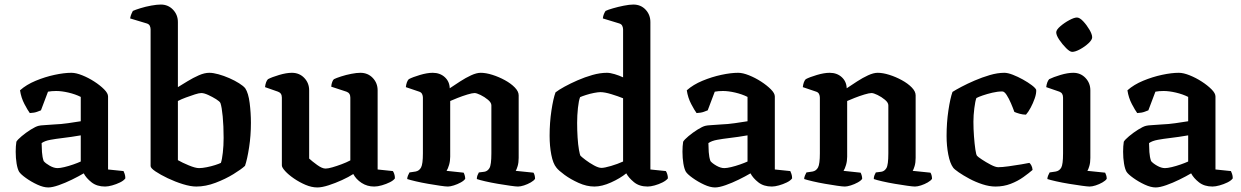

<svg xmlns="http://www.w3.org/2000/svg" viewBox="-20 -820 5457 844"><path d="M192 4Q171 4 144 -8.5Q117 -21 94 -37.5Q71 -54 64 -65Q57 -77 53 -101Q49 -125 49 -153Q49 -178 52 -197Q57 -206 75.5 -221.5Q94 -237 115.5 -250.5Q137 -264 150 -267Q157 -269 176.5 -270Q196 -271 219 -273Q248 -274 279 -278.5Q310 -283 335 -287V-394Q311 -406 281 -413Q251 -420 227 -420Q207 -420 191 -417L160 -335Q155 -333 143 -328.5Q131 -324 111 -323Q102 -335 87.5 -362.5Q73 -390 68 -423Q96 -448 137 -465Q178 -482 220 -491Q262 -500 294 -500Q314 -500 341.5 -489Q369 -478 394.5 -461.5Q420 -445 437.5 -427.5Q455 -410 455 -396V-75L523 -68Q525 -64 528 -55.5Q531 -47 531 -36Q524 -26 507.5 -18Q491 -10 473 -5Q455 0 442 0Q406 0 382.5 -18.5Q359 -37 348 -58Q326 -45 296.5 -30.5Q267 -16 238.5 -6Q210 4 192 4ZM233 -81Q244 -81 263 -85.5Q282 -90 302 -97Q322 -104 335 -110V-225Q316 -222 294.5 -218.5Q273 -215 253 -213Q227 -210 202 -205.5Q177 -201 163 -191Q163 -174 164.5 -151.5Q166 -129 172 -112Q180 -102 198.5 -91.5Q217 -81 233 -81Z M843 0Q818 0 784 -10.5Q750 -21 717.5 -36.5Q685 -52 663.5 -66.5Q642 -81 642 -90V-691Q642 -699 638.5 -706.5Q635 -714 625 -717L552 -739Q554 -751 558 -759.5Q562 -768 564 -772Q575 -777 597.5 -784Q620 -791 645 -795.5Q670 -800 687 -800Q719 -800 740.5 -777.5Q762 -755 762 -723V-437Q780 -448 804.5 -463Q829 -478 854 -489Q879 -500 900 -500Q917 -500 940.5 -493.5Q964 -487 988 -476.5Q1012 -466 1031 -454Q1050 -442 1058 -432Q1072 -411 1077.5 -367Q1083 -323 1083 -280Q1083 -224 1075 -172Q1067 -120 1057 -91Q1041 -76 1006 -54.5Q971 -33 927.5 -16.5Q884 0 843 0ZM855 -81Q869 -81 889 -85Q909 -89 926 -94.5Q943 -100 951 -104Q956 -118 959.5 -149Q963 -180 963 -214Q963 -266 959 -308Q955 -350 949 -367Q946 -374 930 -384Q914 -394 895.5 -402.5Q877 -411 865 -411Q855 -411 836.5 -405Q818 -399 797.5 -391.5Q777 -384 762 -376V-116Q781 -105 810 -93Q839 -81 855 -81Z M1375 4Q1350 4 1323 -7.5Q1296 -19 1272 -35.5Q1248 -52 1233.5 -68Q1219 -84 1219 -93V-391Q1219 -411 1202 -417L1145 -437Q1148 -462 1158 -472Q1175 -481 1207 -490.5Q1239 -500 1263 -500Q1296 -500 1317.5 -477.5Q1339 -455 1339 -423V-123Q1352 -111 1374 -95Q1396 -79 1411 -79Q1422 -79 1441 -84.5Q1460 -90 1481.5 -98Q1503 -106 1520 -115V-391Q1520 -411 1503 -417L1436 -439Q1437 -451 1440.5 -460Q1444 -469 1448 -472Q1458 -477 1479.5 -484Q1501 -491 1524.5 -495.5Q1548 -500 1564 -500Q1597 -500 1618.5 -477.5Q1640 -455 1640 -423V-75L1707 -68Q1710 -64 1713 -55.5Q1716 -47 1716 -36Q1710 -27 1694 -19Q1678 -11 1659 -5.5Q1640 0 1625 0Q1594 0 1569.5 -16Q1545 -32 1533 -55Q1513 -42 1483.5 -28.5Q1454 -15 1424.5 -5.5Q1395 4 1375 4Z M1949 0Q1939 0 1915 -3.5Q1891 -7 1862 -12Q1833 -17 1807.5 -23Q1782 -29 1770 -33Q1770 -40 1773.5 -48.5Q1777 -57 1780 -62L1807 -66Q1823 -69 1831 -84Q1839 -99 1839 -146V-391Q1839 -399 1835.5 -406.5Q1832 -414 1823 -417L1764 -437Q1767 -462 1777 -472Q1794 -481 1826 -490.5Q1858 -500 1882 -500Q1914 -500 1935 -481Q1956 -462 1957 -432Q1978 -446 2002.5 -462Q2027 -478 2051 -489Q2075 -500 2093 -500Q2116 -500 2144.5 -491Q2173 -482 2199.5 -467.5Q2226 -453 2243 -435.5Q2260 -418 2260 -401V-126Q2260 -105 2255.5 -90Q2251 -75 2247 -69L2325 -61Q2328 -57 2330 -49.5Q2332 -42 2332 -34Q2327 -26 2313 -18Q2299 -10 2283.5 -5Q2268 0 2257 0Q2248 0 2223 -3.5Q2198 -7 2168.5 -12Q2139 -17 2113 -23Q2087 -29 2076 -33Q2076 -42 2079 -49.5Q2082 -57 2085 -62L2109 -65Q2123 -67 2131.5 -81Q2140 -95 2140 -146V-357Q2140 -369 2125 -381.5Q2110 -394 2092.5 -402.5Q2075 -411 2066 -411Q2056 -411 2034.5 -404.5Q2013 -398 1991.5 -389.5Q1970 -381 1959 -376V-131Q1959 -112 1954 -95Q1949 -78 1943 -69L2018 -61Q2020 -58 2022.5 -50Q2025 -42 2025 -34Q2020 -26 2005.5 -18Q1991 -10 1975 -5Q1959 0 1949 0Z M2593 0Q2559 0 2523.5 -16Q2488 -32 2461.5 -51.5Q2435 -71 2426 -83Q2411 -101 2403.5 -139.5Q2396 -178 2396 -223Q2396 -281 2404 -334Q2412 -387 2422 -414Q2436 -425 2461.5 -439Q2487 -453 2519 -467Q2551 -481 2584.5 -490.5Q2618 -500 2648 -500Q2662 -500 2682 -494Q2702 -488 2719 -480V-691Q2719 -698 2715.5 -706Q2712 -714 2702 -717L2630 -739Q2631 -750 2635 -759Q2639 -768 2642 -772Q2652 -777 2674.5 -783.5Q2697 -790 2722 -795Q2747 -800 2764 -800Q2797 -800 2818 -777.5Q2839 -755 2839 -723V-75L2907 -68Q2910 -64 2913 -55Q2916 -46 2916 -36Q2908 -26 2892 -18Q2876 -10 2858 -5Q2840 0 2827 0Q2790 0 2766.5 -19.5Q2743 -39 2733 -58Q2706 -36 2666 -18Q2626 0 2593 0ZM2624 -82Q2637 -82 2666 -90.5Q2695 -99 2719 -110V-388Q2697 -397 2667.5 -406Q2638 -415 2619 -415Q2609 -415 2591 -411.5Q2573 -408 2556 -402.5Q2539 -397 2530 -393Q2524 -378 2520.5 -345.5Q2517 -313 2517 -280Q2517 -247 2519 -215.5Q2521 -184 2525 -161.5Q2529 -139 2532 -135Q2538 -129 2554.5 -116.5Q2571 -104 2591 -93Q2611 -82 2624 -82Z M3123 4Q3102 4 3075 -8.5Q3048 -21 3025 -37.5Q3002 -54 2995 -65Q2988 -77 2984 -101Q2980 -125 2980 -153Q2980 -178 2983 -197Q2988 -206 3006.5 -221.5Q3025 -237 3046.5 -250.5Q3068 -264 3081 -267Q3088 -269 3107.5 -270Q3127 -271 3150 -273Q3179 -274 3210 -278.5Q3241 -283 3266 -287V-394Q3242 -406 3212 -413Q3182 -420 3158 -420Q3138 -420 3122 -417L3091 -335Q3086 -333 3074 -328.5Q3062 -324 3042 -323Q3033 -335 3018.5 -362.5Q3004 -390 2999 -423Q3027 -448 3068 -465Q3109 -482 3151 -491Q3193 -500 3225 -500Q3245 -500 3272.5 -489Q3300 -478 3325.5 -461.5Q3351 -445 3368.5 -427.5Q3386 -410 3386 -396V-75L3454 -68Q3456 -64 3459 -55.5Q3462 -47 3462 -36Q3455 -26 3438.5 -18Q3422 -10 3404 -5Q3386 0 3373 0Q3337 0 3313.5 -18.5Q3290 -37 3279 -58Q3257 -45 3227.5 -30.5Q3198 -16 3169.5 -6Q3141 4 3123 4ZM3164 -81Q3175 -81 3194 -85.5Q3213 -90 3233 -97Q3253 -104 3266 -110V-225Q3247 -222 3225.5 -218.5Q3204 -215 3184 -213Q3158 -210 3133 -205.5Q3108 -201 3094 -191Q3094 -174 3095.5 -151.5Q3097 -129 3103 -112Q3111 -102 3129.5 -91.5Q3148 -81 3164 -81Z M3694 0Q3684 0 3660 -3.5Q3636 -7 3607 -12Q3578 -17 3552.5 -23Q3527 -29 3515 -33Q3515 -40 3518.5 -48.5Q3522 -57 3525 -62L3552 -66Q3568 -69 3576 -84Q3584 -99 3584 -146V-391Q3584 -399 3580.5 -406.5Q3577 -414 3568 -417L3509 -437Q3512 -462 3522 -472Q3539 -481 3571 -490.5Q3603 -500 3627 -500Q3659 -500 3680 -481Q3701 -462 3702 -432Q3723 -446 3747.5 -462Q3772 -478 3796 -489Q3820 -500 3838 -500Q3861 -500 3889.5 -491Q3918 -482 3944.5 -467.5Q3971 -453 3988 -435.5Q4005 -418 4005 -401V-126Q4005 -105 4000.5 -90Q3996 -75 3992 -69L4070 -61Q4073 -57 4075 -49.5Q4077 -42 4077 -34Q4072 -26 4058 -18Q4044 -10 4028.5 -5Q4013 0 4002 0Q3993 0 3968 -3.5Q3943 -7 3913.5 -12Q3884 -17 3858 -23Q3832 -29 3821 -33Q3821 -42 3824 -49.5Q3827 -57 3830 -62L3854 -65Q3868 -67 3876.5 -81Q3885 -95 3885 -146V-357Q3885 -369 3870 -381.5Q3855 -394 3837.5 -402.5Q3820 -411 3811 -411Q3801 -411 3779.5 -404.5Q3758 -398 3736.5 -389.5Q3715 -381 3704 -376V-131Q3704 -112 3699 -95Q3694 -78 3688 -69L3763 -61Q3765 -58 3767.5 -50Q3770 -42 3770 -34Q3765 -26 3750.5 -18Q3736 -10 3720 -5Q3704 0 3694 0Z M4356 0Q4329 0 4298.5 -10Q4268 -20 4241 -34.5Q4214 -49 4194.5 -62.5Q4175 -76 4170 -83Q4156 -102 4148.5 -140.5Q4141 -179 4141 -222Q4141 -281 4149 -334.5Q4157 -388 4167 -416Q4181 -425 4206.5 -438.5Q4232 -452 4264.5 -466Q4297 -480 4331 -490Q4365 -500 4395 -500Q4410 -500 4432 -491.5Q4454 -483 4476.5 -470.5Q4499 -458 4515.5 -445.5Q4532 -433 4535 -425Q4536 -409 4528.5 -387.5Q4521 -366 4510.5 -346.5Q4500 -327 4490 -316Q4476 -316 4462 -320Q4448 -324 4439 -328Q4433 -345 4424 -366Q4415 -387 4405 -402.5Q4395 -418 4386 -418Q4365 -418 4342 -412.5Q4319 -407 4300 -400.5Q4281 -394 4272 -389Q4267 -376 4263 -344.5Q4259 -313 4259 -285Q4259 -253 4261.5 -220Q4264 -187 4267.5 -163Q4271 -139 4275 -135Q4278 -131 4296 -119Q4314 -107 4335 -96Q4356 -85 4368 -85Q4385 -85 4414 -89Q4443 -93 4469.5 -97.5Q4496 -102 4505 -104Q4509 -101 4513.5 -93Q4518 -85 4519 -73Q4503 -59 4478.5 -41.5Q4454 -24 4423 -12Q4392 0 4356 0Z M4770 0Q4761 0 4735.5 -3.5Q4710 -7 4679.5 -12Q4649 -17 4622.5 -23Q4596 -29 4584 -33Q4584 -40 4587.5 -48.5Q4591 -57 4594 -62L4621 -66Q4637 -69 4645 -83Q4653 -97 4653 -146V-391Q4653 -411 4637 -417L4579 -437Q4582 -461 4592 -472Q4610 -481 4641.5 -490.5Q4673 -500 4698 -500Q4730 -500 4751.5 -477.5Q4773 -455 4773 -423V-126Q4773 -105 4768.5 -90Q4764 -75 4760 -69L4838 -61Q4840 -57 4842.5 -50Q4845 -43 4845 -34Q4840 -26 4826 -18Q4812 -10 4796.5 -5Q4781 0 4770 0ZM4693 -592Q4683 -592 4666.5 -608.5Q4650 -625 4636.5 -645Q4623 -665 4623 -678Q4623 -689 4641 -704.5Q4659 -720 4680.5 -731.5Q4702 -743 4714 -743Q4726 -743 4741.5 -726.5Q4757 -710 4769 -689.5Q4781 -669 4781 -656Q4781 -645 4765 -630Q4749 -615 4728 -603.5Q4707 -592 4693 -592Z M5060 4Q5039 4 5012 -8.5Q4985 -21 4962 -37.5Q4939 -54 4932 -65Q4925 -77 4921 -101Q4917 -125 4917 -153Q4917 -178 4920 -197Q4925 -206 4943.5 -221.5Q4962 -237 4983.5 -250.5Q5005 -264 5018 -267Q5025 -269 5044.5 -270Q5064 -271 5087 -273Q5116 -274 5147 -278.5Q5178 -283 5203 -287V-394Q5179 -406 5149 -413Q5119 -420 5095 -420Q5075 -420 5059 -417L5028 -335Q5023 -333 5011 -328.5Q4999 -324 4979 -323Q4970 -335 4955.5 -362.5Q4941 -390 4936 -423Q4964 -448 5005 -465Q5046 -482 5088 -491Q5130 -500 5162 -500Q5182 -500 5209.5 -489Q5237 -478 5262.5 -461.5Q5288 -445 5305.5 -427.5Q5323 -410 5323 -396V-75L5391 -68Q5393 -64 5396 -55.5Q5399 -47 5399 -36Q5392 -26 5375.5 -18Q5359 -10 5341 -5Q5323 0 5310 0Q5274 0 5250.5 -18.5Q5227 -37 5216 -58Q5194 -45 5164.5 -30.5Q5135 -16 5106.5 -6Q5078 4 5060 4ZM5101 -81Q5112 -81 5131 -85.5Q5150 -90 5170 -97Q5190 -104 5203 -110V-225Q5184 -222 5162.5 -218.5Q5141 -215 5121 -213Q5095 -210 5070 -205.5Q5045 -201 5031 -191Q5031 -174 5032.5 -151.5Q5034 -129 5040 -112Q5048 -102 5066.5 -91.5Q5085 -81 5101 -81Z"/></svg>

Font: Texturina SemiBold
Style: Regular
Weight: 600
Designer: Guillermo Torres Carreño
Foundry: Omnibus-Type
Version: Version 1.002; ttfautohint (v1.8.3)